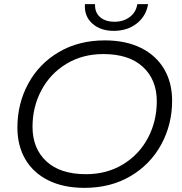

<svg xmlns="http://www.w3.org/2000/svg" viewBox="-20 -901 879 927"><path d="M64 -285Q64 -400 116 -496.5Q168 -593 264 -649.5Q360 -706 486 -706Q588 -706 661 -669.5Q734 -633 772.5 -567.5Q811 -502 811 -415Q811 -300 758.5 -203.5Q706 -107 610 -50.5Q514 6 388 6Q286 6 213 -30.5Q140 -67 102 -132.5Q64 -198 64 -285ZM737 -412Q737 -516 670 -578Q603 -640 479 -640Q378 -640 300 -592.5Q222 -545 179.5 -464.5Q137 -384 137 -289Q137 -184 204 -122Q271 -60 395 -60Q496 -60 574 -107.5Q652 -155 694.5 -235.5Q737 -316 737 -412ZM390 -881H439Q437 -842 462.5 -819Q488 -796 533 -796Q576 -796 606.5 -819Q637 -842 643 -881H695Q685 -822 639.5 -787Q594 -752 529 -752Q465 -752 425.5 -787.5Q386 -823 390 -881Z"/></svg>

Font: Idrija
Style: Italic
Weight: 400
Italic angle: -11.3°
Designer: Julieta Ulanovsky
Foundry: Julieta Ulanovsky
Version: Version 7.200